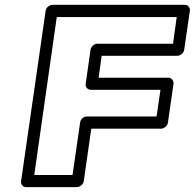

<svg xmlns="http://www.w3.org/2000/svg" viewBox="-20 -746 802 791"><path d="M66.9 0 168 -701.2Q169.4 -711.9 178.5 -719Q187.5 -726.1 196.8 -726.1H741.2Q752 -726.1 757.8 -718.3Q763.7 -710.4 762.2 -701.2L738.8 -541Q737.3 -530.3 728.3 -523.2Q719.2 -516.1 710 -516.1H398.9L386.2 -425.8H672.9Q684.1 -425.8 689.9 -418Q695.8 -410.2 694.8 -400.9L671.9 -241.2Q670.4 -230.5 661.4 -223.1Q652.3 -215.8 643.1 -215.8H356L325.2 0Q323.7 10.7 314.5 17.8Q305.2 24.9 295.9 24.9H87.9Q77.1 24.9 71.3 17.1Q65.4 9.3 66.9 0ZM121.1 -24.9H278.8L310.1 -241.2Q311 -250.5 319.1 -258.3Q327.1 -266.1 337.9 -266.1H625L641.1 -376H354Q344.7 -376 338.1 -383.1Q331.5 -390.1 333 -400.9L353 -541Q354.5 -550.3 362.5 -558.1Q370.6 -565.9 381.8 -565.9H692.9L708 -675.8H213.9Z"/></svg>

Font: Trueno ExtraBold Outline
Style: Italic
Weight: 800
Width: 6
Designer: Julieta Ulanovsky
Foundry: Julieta Ulanovsky
Version: Version 3.001b | FøM Fix